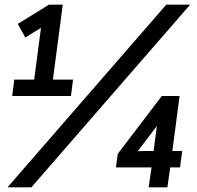

<svg xmlns="http://www.w3.org/2000/svg" viewBox="-20 -800 840 820"><path d="M283 -390H32L41 -460H126L155 -681L88 -640L56 -698L189 -780H248L206 -460H292ZM114 0H12L690 -780H792ZM695 0H615L627 -85H475L483 -143L671 -390H747L716 -155H758L749 -85H707ZM568 -154 594 -155H636L650 -262Z"/></svg>

Font: Tanohe Sans Medium
Style: Italic
Weight: 500
Designer: Village Type and Design LLC & Cristiano Sobral
Foundry: Cooper Hewitt Smithsonian Design Museum
Version: Version 1.00;September 29, 2021;FontCreator 13.0.0.2655 64-b